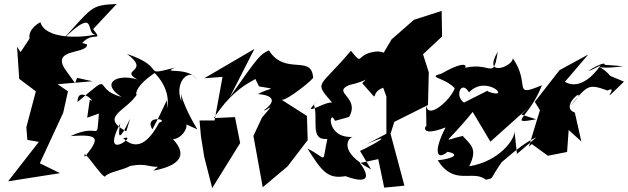

<svg xmlns="http://www.w3.org/2000/svg" viewBox="-20 -856 3169 969"><path d="M395 -639C447 -700 504 -640 450 -709L569 -836C434 -830 447 -819 295 -655C477 -833 407 -681 462 -682C389 -664 208 -657 184 -744C182 -742 121 -714 129 -661L84 -593L66 -620L77 -458L161 -395L113 -214L118 -150L176 -140L21 59L283 18L181 -32L299 -287L323 -395L271 -431L447 -446L369 -463L359 -436L316 -496C225 -616 425 -580 419 -632Z M420 -262 479 -283C466 -127 489 -242 336 -169C490 -181 480 -154 408 -64C390 -127 507 62 512 32C558 -5 661 6 679 -74C588 23 638 -41 732 -19C857 10 877 -105 754 5C916 -24 930 -96 816 -187C851 -80 1011 -266 852 -259L976 -203C871 -377 895 -432 895 -345C855 -449 947 -525 977 -445C945 -527 783 -479 864 -515C682 -468 834 -511 621 -584C744 -492 580 -507 673 -455C572 -486 483 -437 593 -367C439 -407 564 -503 371 -341C372 -431 476 -328 433 -352ZM780 -262 749 -203C704 -278 840 -254 783 -237C729 -135 669 -94 602 -158C687 -186 480 -26 587 -234C565 -113 609 -200 637 -257L617 -193C480 -268 618 -294 673 -382C670 -361 640 -407 760 -487C742 -506 851 -414 822 -306C799 -298 830 -267 822 -350Z M1287 -420C1385 -402 1349 -418 1281 -381C1281 -381 1417 -377 1312 -299C1320 -291 1384 -356 1303 -264L1259 -170L1306 89L1431 -16L1533 -149L1529 -271L1402 -352C1431 -349 1574 -465 1560 -466C1552 -582 1418 -473 1337 -602C1293 -580 1288 -578 1140 -366L1264 -609L1011 -461L1103 -468L1063 -248H987L994 -169L1011 -63L1051 93L1192 -134L1166 -265L1059 -260C1211 -491 1333 -437 1251 -494Z M1889 -53 1919 91 2021 81 1951 -181 1970 -241 2140 -326 2144 -491 2115 -582 2211 -672 2209 -801 2069 -756 1956 -657 1880 -528C1989 -415 1990 -612 1871 -595C1771 -580 1816 -519 1751 -600C1585 -402 1560 -451 1665 -328C1662 -377 1468 -236 1590 -354L1564 -329C1589 -259 1540 -145 1632 -155C1603 -22 1636 -55 1532 -106C1603 7 1634 49 1723 33C1881 91 1818 -7 1796 -33ZM1930 -369V-181L1831 -129C1969 -190 1890 -138 1797 -94L1853 -1C1680 -93 1740 -163 1760 -165C1623 -157 1640 -314 1671 -246L1742 -266C1799 -367 1652 -388 1743 -427C1870 -455 1861 -495 1808 -436C1913 -320 1834 -385 1914 -413Z M2589 -79 2576 -199C2585 -156 2498 -40 2348 -17C2392 -105 2357 -124 2315 -170C2204 -145 2225 -116 2372 -299L2349 -319L2455 -141L2646 -312L2611 -278L2686 -254C2535 -226 2653 -261 2715 -426C2560 -361 2661 -429 2568 -562C2570 -521 2413 -461 2492 -595C2468 -437 2460 -559 2299 -506C2330 -487 2377 -581 2209 -485C2131 -463 2219 -469 2275 -411C2258 -355 2125 -232 2130 -342L2132 -216C2136 -239 2081 -156 2229 -213C2167 -95 2182 -42 2239 -90C2304 -77 2266 -55 2189 -47C2273 85 2365 -2 2433 51C2481 37 2437 66 2528 -60C2456 24 2591 -123 2687 -163ZM2502 -318 2440 -398 2321 -338 2339 -330C2265 -353 2305 -462 2347 -390C2436 -484 2571 -346 2440 -395Z M3031 -529C3041 -561 2862 -448 3011 -526C3008 -522 2923 -390 2831 -443L2949 -581L2804 -502L2679 -342L2705 -300L2649 -116L2664 -129L2745 -70L2842 -89L2850 -200L2914 -142L2881 -288C2789 -321 2982 -452 2857 -320C2946 -428 2950 -434 3046 -399C3114 -434 2982 -299 3129 -444L3060 -473C2993 -553 2951 -496 3125 -522Z"/></svg>

Font: Asimov Silicon
Style: Regular
Weight: 400
Designer: Google
Version: Version 2.000980; 2014